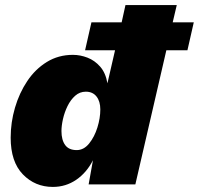

<svg xmlns="http://www.w3.org/2000/svg" viewBox="-20 -726 783 756"><path d="M188 10Q118 10 70 -39.5Q22 -89 22 -184Q22 -244 39 -302Q56 -360 87.5 -407Q119 -454 164.5 -482Q210 -510 267 -510Q296 -510 324.5 -499Q353 -488 374.5 -463.5Q396 -439 403 -398L433 -528H315L340 -638H459L474 -706H676L660 -638H743L718 -528H635L513 0H329L346 -95Q321 -46 280 -18Q239 10 188 10ZM282 -135Q310 -135 331 -161Q352 -187 363.5 -224Q375 -261 375 -295Q375 -327 360 -346Q345 -365 318 -365Q294 -365 276 -349Q258 -333 246 -308.5Q234 -284 228 -257.5Q222 -231 222 -210Q222 -175 236.5 -155Q251 -135 282 -135Z"/></svg>

Font: Work Sans ExtraBold
Style: Italic
Weight: 800
Italic angle: -13°
Designer: Wei Huang
Foundry: Wei Huang
Version: Version 2.012; ttfautohint (v1.8.3)